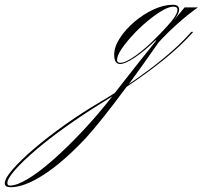

<svg xmlns="http://www.w3.org/2000/svg" viewBox="-523 -264 852 807"><path d="M-18 5Q-43 5 -43 -34Q-43 -67 -19.5 -103.5Q4 -140 41.5 -172Q79 -204 122 -224Q165 -244 204 -244Q230 -244 230 -224Q230 -207 208 -179L209 -180L253 -233H309Q269 -205 223 -164Q177 -123 143 -85Q76 11 19 89Q99 35 164 -18.5Q229 -72 272 -120L281 -130H289L282 -122Q193 -22 9 101Q-45 174 -88 228Q-131 282 -163 317Q-256 416 -338 469.5Q-420 523 -479 523Q-503 523 -503 506Q-503 486 -469 447Q-435 408 -377.5 359Q-320 310 -248 259Q-176 208 -101 164Q-70 146 -41 127Q-36 122 -32 116Q-12 90 10.5 61.5Q33 33 62.5 -4.5Q92 -42 134 -94H130Q85 -50 44 -22.5Q3 5 -18 5ZM-17 0Q5 0 49 -31.5Q93 -63 142 -114Q189 -162 206 -185.5Q223 -209 223 -223Q223 -236 206 -236Q187 -236 158 -219Q129 -202 96 -174.5Q63 -147 34.5 -116Q6 -85 -12.5 -57.5Q-31 -30 -31 -12Q-31 0 -17 0ZM-492 505Q-492 516 -481 516Q-452 516 -405 487.5Q-358 459 -299.5 407.5Q-241 356 -177 288Q-113 220 -51 141Q-73 154 -96 169Q-175 218 -246.5 269Q-318 320 -373 367Q-428 414 -460 450.5Q-492 487 -492 505Z"/></svg>

Font: Ballet 72pt
Style: Regular
Weight: 400
Designer: Maximiliano R. Sproviero
Foundry: Omnibus-Type
Version: Version 1.100; ttfautohint (v1.8.3)